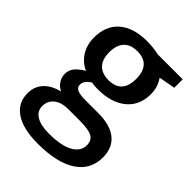

<svg xmlns="http://www.w3.org/2000/svg" viewBox="-213 -616 943 943"><g transform="rotate(45 259.0 -144.0)"><path d="M206.3 -2Q160.3 -2 133.2 19.7Q106.2 41.5 106.2 77.1Q106.2 112.7 137.3 131.4Q168.4 150.2 225 150.2Q309.9 150.2 353.9 125.6Q397.9 101.1 397.9 58.6Q397.9 26.3 374.4 12.1Q350.9 -2 287.2 -2ZM501.5 -503V-444.4L415.6 -428.7Q442.9 -390.8 442.9 -340.2Q442.9 -262.9 389 -218.1Q335.2 -173.4 241.2 -173.4Q215.4 -173.4 197.7 -176.9Q162.8 -155.7 162.8 -126.9Q162.8 -109.2 179.7 -100.9Q196.7 -92.5 238.6 -92.5H326.1Q409 -92.5 452.5 -57.1Q496 -21.7 496 45.5Q496 130.9 425.2 177.5Q354.4 224 221.4 224Q119.3 224 65 187.6Q10.6 151.2 10.6 83.9Q10.6 37.4 39.7 5.8Q68.8 -25.8 121.8 -38.4Q100.6 -47.5 86.7 -67.7Q72.8 -88 72.8 -112.7Q72.8 -137.5 87.7 -157Q102.6 -176.4 136 -196.7Q96.1 -213.9 72 -252Q48 -290.2 48 -340.2Q48 -422.1 99.8 -467.1Q151.7 -512.1 247.2 -512.1Q267.9 -512.1 292 -509.4Q316 -506.6 327.1 -503ZM246.2 -443.4Q199.7 -443.4 175.9 -417.1Q152.2 -390.8 152.2 -342Q152.2 -293.2 176.4 -267.7Q200.7 -242.2 246.2 -242.2Q338.7 -242.2 338.7 -342.8Q338.7 -443.4 246.2 -443.4Z"/></g></svg>

Font: Khula Semibold
Style: Regular
Weight: 600
Designer: Erin McLaughlin, Steve Matteson
Version: Version 1.000;PS 1.0;hotconv 1.0.72;makeotf.lib2.5.5900; ttf